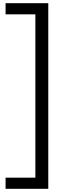

<svg xmlns="http://www.w3.org/2000/svg" viewBox="-20 -982 405 1205"><path d="M232 -962V-892H15V-962ZM283 -962V203H202V-962ZM232 133V203H15V133Z"/></svg>

Font: Matangi Medium
Style: Regular
Weight: 500
Designer: Prashant Pant
Foundry: The Graphic Ant
Version: Version 3.002